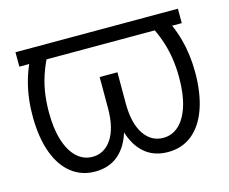

<svg xmlns="http://www.w3.org/2000/svg" viewBox="-83 -661 936 785"><g transform="rotate(-15 384.5 -268.0)"><path d="M728 -545.9V-484.9H40.5V-545.9ZM114.7 -545.9H188Q157.2 -493.7 139.9 -448.7Q122.6 -403.8 115.7 -361.1Q108.9 -318.4 108.9 -272.9Q108.9 -203.6 124.5 -154.1Q140.1 -104.5 168.5 -77.9Q196.8 -51.3 234.9 -51.3Q285.6 -51.3 316.2 -97.4Q346.7 -143.6 346.7 -227.1V-358.9H400.4V-237.3Q400.4 -158.2 380.6 -103Q360.8 -47.9 322.8 -19Q284.7 9.8 230 9.8Q173.8 9.8 131.6 -22.5Q89.4 -54.7 65.7 -116.5Q42 -178.2 40.5 -267.1Q39.6 -346.7 58.1 -416Q76.7 -485.4 114.7 -545.9ZM581.1 -545.9H654.8Q692.4 -485.8 710.7 -418.7Q729 -351.6 729 -276.9Q729 -187.5 706.1 -123Q683.1 -58.6 640.6 -24.4Q598.1 9.8 538.6 9.8Q483.9 9.8 446 -19Q408.2 -47.9 388.2 -103Q368.2 -158.2 368.2 -237.3V-358.9H421.9V-227.1Q421.9 -143.6 452.6 -97.4Q483.4 -51.3 534.2 -51.3Q572.8 -51.3 601.1 -77.9Q629.4 -104.5 644.8 -154.1Q660.2 -203.6 660.2 -272.9Q660.2 -318.8 653.1 -361.8Q646 -404.8 628.9 -449.7Q611.8 -494.6 581.1 -545.9Z"/></g></svg>

Font: Inter 17pt Light
Style: Regular
Weight: 300
Version: Version 4.001;git-66647c0bb